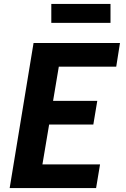

<svg xmlns="http://www.w3.org/2000/svg" viewBox="-20 -953 640 973"><path d="M29 0 150 -735H588L569 -615H278L249 -442H473L453 -322H229L195 -120H487L467 0ZM540 -837H240V-933H540Z"/></svg>

Font: Iosevka Curly HvExObl
Style: Regular
Weight: 900
Width: 7
Italic angle: -9°
Monospace: yes
Designer: Belleve Invis
Foundry: Belleve Invis
Version: Version 11.1.0; ttfautohint (v1.8.3)